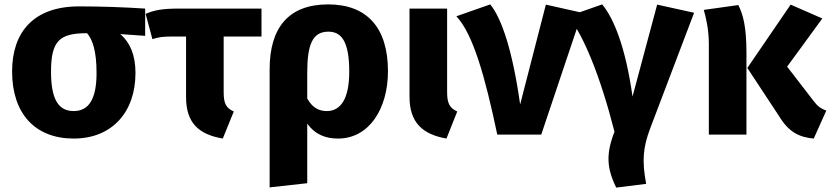

<svg xmlns="http://www.w3.org/2000/svg" viewBox="-20 -612 3777 873"><path d="M640 -573C548 -579 442 -583 340 -583C132 -583 35 -465 35 -287C35 -94 141 18 315 18C490 18 596 -103 596 -280C596 -364 570 -420 527 -457L640 -449ZM315 -107C246 -107 212 -160 212 -286C212 -428 252 -461 375 -461H376C401 -432 419 -380 419 -280C419 -162 384 -107 315 -107Z M1169 -446V-573H795C718 -573 682 -566 642 -549L673 -434C705 -444 719 -446 774 -446H826V-171C826 -53 883 -1 993 18L1043 -105C1008 -121 997 -141 997 -193V-446Z M1472 -592C1292 -592 1206 -486 1206 -297V240L1377 221V-50C1414 1 1462 18 1517 18C1658 18 1744 -117 1744 -288C1744 -487 1648 -592 1472 -592ZM1466 -107C1429 -107 1400 -123 1377 -164V-281C1377 -410 1401 -468 1473 -468C1530 -468 1568 -428 1568 -286C1568 -161 1528 -107 1466 -107Z M2013 -573H1842V-172C1842 -54 1902 -1 2010 18L2059 -105C2025 -121 2013 -141 2013 -193Z M2209 -592 2055 -538C2131 -458 2186 -262 2241 0H2441L2627 -554L2462 -591L2345 -137C2311 -380 2261 -529 2209 -592Z M2718 -592 2564 -538C2633 -451 2709 -268 2774 -13C2735 87 2738 152 2782 241L2918 224C2898 117 2904 57 2937 -30L3136 -554L2968 -591L2856 -173C2824 -402 2769 -531 2718 -592Z M3719 -528 3575 -591 3378 -303 3523 -83C3566 -12 3613 12 3680 18L3737 -109C3713 -118 3697 -129 3680 -152L3559 -309ZM3337 -589 3180 -567C3191 -529 3203 -474 3203 -413V0H3374V-373C3374 -492 3358 -548 3337 -589Z"/></svg>

Font: Glow Sans SC Normal ExtraBold
Style: Regular
Weight: 800
Designer: Ryoko NISHIZUKA (kana, bopomofo & ideographs); Paul D. Hunt (Latin, Greek & Cyrillic); Sandoll Communications, Soo-young
Version: Version 0.93